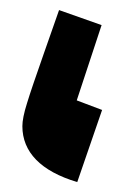

<svg xmlns="http://www.w3.org/2000/svg" viewBox="-20 -331 245 381"><path d="M182.6 -112.8 132.3 -131.8 181.6 -281.2 97.2 -311 66.9 -224.6C50.8 -178.7 39.6 -146 33.7 -126.5C27.3 -106.4 24.4 -91.3 24.4 -80.6C24.4 -29.3 61 8.8 133.3 30.3Z"/></svg>

Font: SG Kara SemiBold
Style: Regular
Weight: 400
Designer: Damoon Khanjanzadeh
Version: Version 1.000